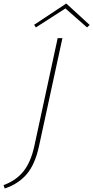

<svg xmlns="http://www.w3.org/2000/svg" viewBox="-80 -875 530 1092"><path d="M430 -733 415 -719 292 -827 124 -719 114 -734 297 -855ZM115 -43 248 -658H275L141 -40Q119 60 72 115.5Q25 171 -53 197L-60 178Q11 152 53 100Q95 48 115 -43Z"/></svg>

Font: EauTestText Extralight
Style: Italic
Weight: 250
Italic angle: -12°
Designer: Christian Thalmann (Catharsis Fonts)
Version: Version 0.001;PS 000.001;hotconv 1.0.88;makeotf.lib2.5.64775